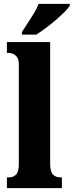

<svg xmlns="http://www.w3.org/2000/svg" viewBox="-20 -979 383 999"><path d="M16 0V-56H26Q49 -56 63.5 -70.5Q78 -85 78 -127V-645Q78 -671 67.5 -683.5Q57 -696 45 -700Q33 -704 26 -704H16V-760H241V-127Q241 -85 256 -70.5Q271 -56 294 -56H302V0ZM94 -812Q107 -833 124 -858.5Q141 -884 157 -910.5Q173 -937 181 -959H343V-949Q335 -936 315.5 -916.5Q296 -897 270.5 -875Q245 -853 218 -833Q191 -813 169 -799H94Z"/></svg>

Font: Noto Serif Tamil ExtraCondensed Black
Style: Regular
Weight: 900
Width: 2
Designer: Indian Type Foundry, Tom Grace, and the Monotype Design Team
Foundry: Monotype Imaging Inc.
Version: Version 2.004; ttfautohint (v1.8.4.7-5d5b)